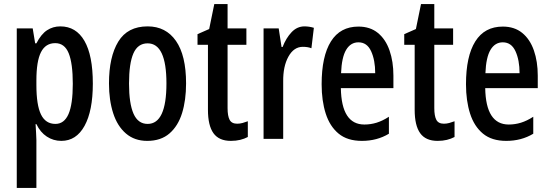

<svg xmlns="http://www.w3.org/2000/svg" viewBox="-20 -679 2688 939"><path d="M275 -550Q352 -550 393 -479Q434 -408 434 -270Q434 -137 393.5 -63.5Q353 10 280 10Q241 10 209 -11Q177 -32 158 -72H154Q155 -48 156.5 -28.5Q158 -9 158 6V240H62V-540H140L152 -467H158Q181 -512 210 -531Q239 -550 275 -550ZM250 -468Q203 -468 180.5 -424Q158 -380 158 -286V-263Q158 -165 180.5 -119Q203 -73 251 -73Q294 -73 315 -121Q336 -169 336 -269Q336 -369 316 -418.5Q296 -468 250 -468Z M890 -271Q890 -189 870.5 -126Q851 -63 809 -26.5Q767 10 700 10Q638 10 596 -26Q554 -62 533.5 -125.5Q513 -189 513 -271Q513 -401 558.5 -475.5Q604 -550 702 -550Q791 -550 840.5 -479Q890 -408 890 -271ZM611 -270Q611 -173 633 -123Q655 -73 702 -73Q794 -73 794 -271Q794 -467 702 -467Q654 -467 632.5 -418Q611 -369 611 -270Z M1140 -74Q1153 -74 1166 -77.5Q1179 -81 1192 -86V-9Q1175 0 1154.5 5Q1134 10 1109 10Q1051 10 1024 -27.5Q997 -65 997 -142V-460H946V-512L1003 -537L1028 -659H1093V-540H1185V-460H1093V-150Q1093 -112 1103 -93Q1113 -74 1140 -74Z M1469 -550Q1492 -550 1515 -543L1503 -443Q1486 -450 1461 -450Q1417 -450 1390.5 -402Q1364 -354 1365 -280V0H1269V-540H1343L1357 -449H1362Q1379 -493 1406 -521.5Q1433 -550 1469 -550Z M1733 -549Q1790 -549 1828 -518Q1866 -487 1885 -432.5Q1904 -378 1904 -309V-248H1647Q1650 -70 1762 -70Q1793 -70 1822 -79Q1851 -88 1882 -108V-25Q1824 10 1750 10Q1679 10 1636 -25.5Q1593 -61 1573 -123.5Q1553 -186 1553 -267Q1553 -404 1598.5 -476.5Q1644 -549 1733 -549ZM1733 -472Q1695 -472 1673 -435.5Q1651 -399 1648 -321H1815Q1815 -385 1795 -428.5Q1775 -472 1733 -472Z M2151 -74Q2164 -74 2177 -77.5Q2190 -81 2203 -86V-9Q2186 0 2165.5 5Q2145 10 2120 10Q2062 10 2035 -27.5Q2008 -65 2008 -142V-460H1957V-512L2014 -537L2039 -659H2104V-540H2196V-460H2104V-150Q2104 -112 2114 -93Q2124 -74 2151 -74Z M2439 -549Q2496 -549 2534 -518Q2572 -487 2591 -432.5Q2610 -378 2610 -309V-248H2353Q2356 -70 2468 -70Q2499 -70 2528 -79Q2557 -88 2588 -108V-25Q2530 10 2456 10Q2385 10 2342 -25.5Q2299 -61 2279 -123.5Q2259 -186 2259 -267Q2259 -404 2304.5 -476.5Q2350 -549 2439 -549ZM2439 -472Q2401 -472 2379 -435.5Q2357 -399 2354 -321H2521Q2521 -385 2501 -428.5Q2481 -472 2439 -472Z"/></svg>

Font: Noto Sans Lao UI ExtCond Med
Style: Regular
Weight: 500
Width: 2
Designer: Monotype Design Team
Foundry: Monotype Imaging Inc.
Version: Version 2.000; ttfautohint (v1.8.4.7-5d5b)